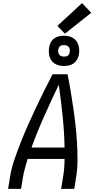

<svg xmlns="http://www.w3.org/2000/svg" viewBox="-20 -1211 640 1231"><path d="M32 0 44 -74Q53 -131 72 -187Q91 -243 113 -298.5Q135 -354 159.5 -409Q184 -464 209.5 -518.5Q235 -573 262 -627Q289 -681 317 -735H413Q424 -681 433 -627Q442 -573 450 -518.5Q458 -464 464 -409.5Q470 -355 473.5 -299Q477 -243 477 -186.5Q477 -130 468 -74L456 0H372L384 -74Q389 -103 391.5 -132.5Q394 -162 394 -192H157Q148 -162 140 -132.5Q132 -103 127 -74L115 0ZM394 -265Q392 -367 381.5 -467.5Q371 -568 357 -668Q309 -568 264 -467.5Q219 -367 182 -265ZM390 -788Q367 -788 345.5 -796Q324 -804 311 -821.5Q298 -839 294.5 -862Q291 -885 295 -909Q298 -925 306 -940Q314 -955 328 -965Q342 -975 358 -978.5Q374 -982 390 -982Q414 -982 435 -974Q456 -966 469 -948.5Q482 -931 486 -908Q490 -885 486 -861Q483 -845 474.5 -830Q466 -815 452.5 -805Q439 -795 422.5 -791.5Q406 -788 390 -788ZM390 -848Q396 -848 402.5 -849Q409 -850 414.5 -854Q420 -858 423 -864Q426 -870 427 -876Q429 -885 427.5 -894Q426 -903 421 -909.5Q416 -916 407.5 -919Q399 -922 390 -922Q384 -922 378 -921Q372 -920 366.5 -916Q361 -912 358 -906Q355 -900 354 -894Q352 -885 353.5 -876Q355 -867 360 -860.5Q365 -854 373 -851Q381 -848 390 -848ZM396 -995 348 -1045 506 -1191 565 -1129Z"/></svg>

Font: Iosevka Curly Extended
Style: Italic
Weight: 400
Width: 7
Italic angle: -9°
Monospace: yes
Designer: Belleve Invis
Foundry: Belleve Invis
Version: Version 11.1.0; ttfautohint (v1.8.3)